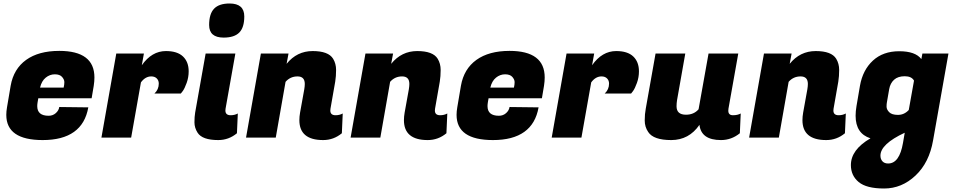

<svg xmlns="http://www.w3.org/2000/svg" viewBox="-20 -787 5451 1098"><path d="M224 14Q16 14 16 -130Q16 -150 20 -173L41 -297Q58 -393 129.5 -444.5Q201 -496 319 -496Q520 -496 520 -344Q520 -322 516 -296L504 -225H199L195 -202Q193 -190 193 -180Q193 -125 258 -125Q282 -125 299 -140Q316 -155 319 -175L485 -173Q452 14 224 14ZM344 -286Q348 -303 348 -317.5Q348 -332 335 -347Q322 -362 293.5 -362Q265 -362 241.5 -343Q218 -324 209 -286Z M1059 -379Q1059 -345 1047.5 -313Q1036 -281 1025 -266L1014 -252H863Q888 -275 888 -309Q888 -327 876.5 -338.5Q865 -350 845 -350Q811 -350 786 -316L730 0H560L645 -481H803L791 -414Q848 -495 929 -495Q994 -495 1026.5 -464Q1059 -433 1059 -379Z M1299 -128Q1322 -128 1340 -138L1335 -25Q1288 14 1228 14Q1137 14 1110 -28Q1092 -56 1092 -87.5Q1092 -119 1096 -143L1156 -481H1326L1270 -166Q1269 -160 1269 -155Q1269 -128 1299 -128ZM1176 -644Q1176 -708 1204.5 -737.5Q1233 -767 1293 -767Q1377 -767 1377 -693Q1377 -630 1348.5 -601Q1320 -572 1259 -572Q1176 -572 1176 -644Z M1723 -307Q1723 -350 1681.5 -350Q1640 -350 1613 -319L1557 0H1387L1472 -481H1630L1619 -422Q1678 -495 1768 -495Q1858 -495 1885 -451Q1902 -423 1902 -387Q1902 -351 1897 -320L1870 -166Q1869 -160 1869 -155Q1869 -128 1899 -128Q1922 -128 1940 -138L1935 -25Q1888 14 1828 14Q1692 14 1692 -100Q1692 -120 1696 -143L1720 -276Q1723 -294 1723 -307Z M2321 -307Q2321 -350 2279.5 -350Q2238 -350 2211 -319L2155 0H1985L2070 -481H2228L2217 -422Q2276 -495 2366 -495Q2456 -495 2483 -451Q2500 -423 2500 -387Q2500 -351 2495 -320L2468 -166Q2467 -160 2467 -155Q2467 -128 2497 -128Q2520 -128 2538 -138L2533 -25Q2486 14 2426 14Q2290 14 2290 -100Q2290 -120 2294 -143L2318 -276Q2321 -294 2321 -307Z M2799 14Q2591 14 2591 -130Q2591 -150 2595 -173L2616 -297Q2633 -393 2704.5 -444.5Q2776 -496 2894 -496Q3095 -496 3095 -344Q3095 -322 3091 -296L3079 -225H2774L2770 -202Q2768 -190 2768 -180Q2768 -125 2833 -125Q2857 -125 2874 -140Q2891 -155 2894 -175L3060 -173Q3027 14 2799 14ZM2919 -286Q2923 -303 2923 -317.5Q2923 -332 2910 -347Q2897 -362 2868.5 -362Q2840 -362 2816.5 -343Q2793 -324 2784 -286Z M3634 -379Q3634 -345 3622.5 -313Q3611 -281 3600 -266L3589 -252H3438Q3463 -275 3463 -309Q3463 -327 3451.5 -338.5Q3440 -350 3420 -350Q3386 -350 3361 -316L3305 0H3135L3220 -481H3378L3366 -414Q3423 -495 3504 -495Q3569 -495 3601.5 -464Q3634 -433 3634 -379Z M4145 -154Q4145 -128 4171.5 -128Q4198 -128 4216 -138L4211 -25Q4163 14 4103 14Q3990 14 3980 -73Q3920 14 3818.5 14Q3717 14 3687 -32Q3667 -61 3667 -98Q3667 -135 3673 -166L3729 -481H3899L3852 -215Q3849 -197 3849 -179Q3849 -131 3903 -131Q3948 -131 3975 -162L4032 -481H4202L4146 -166Q4145 -160 4145 -154Z M4600 -307Q4600 -350 4558.5 -350Q4517 -350 4490 -319L4434 0H4264L4349 -481H4507L4496 -422Q4555 -495 4645 -495Q4735 -495 4762 -451Q4779 -423 4779 -387Q4779 -351 4774 -320L4747 -166Q4746 -160 4746 -155Q4746 -128 4776 -128Q4799 -128 4817 -138L4812 -25Q4765 14 4705 14Q4569 14 4569 -100Q4569 -120 4573 -143L4597 -276Q4600 -294 4600 -307Z M4846 157Q4846 69 4958 4Q4873 -23 4873 -125Q4873 -150 4878 -180L4898 -297Q4914 -387 4972 -440.5Q5030 -494 5122.5 -494Q5215 -494 5249 -449L5255 -481H5404L5316 16Q5294 143 5215.5 217Q5137 291 5036 291Q4935 291 4890.5 254Q4846 217 4846 157ZM5052 -202Q5050 -193 5050 -177Q5050 -161 5065 -145.5Q5080 -130 5115.5 -130Q5151 -130 5177 -158L5207 -326Q5193 -351 5154 -351Q5115 -351 5093 -331Q5071 -311 5065 -277ZM5059 148Q5124 148 5144 30L5154 -28Q5015 37 5015 103Q5015 123 5026.5 135.5Q5038 148 5059 148Z"/></svg>

Font: Fugaz One
Style: Regular
Weight: 400
Designer: Daniel Hernandez
Foundry: Daniel Hernandez
Version: Version 1.002